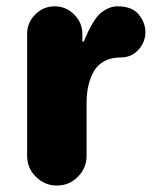

<svg xmlns="http://www.w3.org/2000/svg" viewBox="-20 -573 493 601"><path d="M64.9 -85V-466.8Q64.9 -502 90.3 -527.6Q115.7 -553.2 150.9 -553.2Q186.5 -553.2 212.2 -527.6Q237.8 -502 237.8 -466.8V-442.9H242.2Q250 -461.9 255.4 -473.1Q260.7 -484.4 271 -501.7Q281.2 -519 291.3 -528.6Q301.3 -538.1 316.2 -545.7Q331.1 -553.2 348.1 -553.2Q393.1 -553.2 414.1 -527.8Q435.1 -502.4 435.1 -472.2Q435.1 -441.4 413.3 -417.2Q391.6 -393.1 356.9 -393.1Q327.1 -393.1 305.7 -381.1Q284.2 -369.1 272.7 -347.9Q261.2 -326.7 256.1 -302.5Q251 -278.3 251 -249V-85Q251 -46.9 223.6 -19.5Q196.3 7.8 158.2 7.8Q120.1 7.8 92.5 -19.5Q64.9 -46.9 64.9 -85Z"/></svg>

Font: Jellee Roman
Style: Bold
Weight: 700
Designer: Alfredo Marco Pradil
Foundry: Alfredo Marco Pradil and JAM Design
Version: Version 1.000